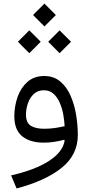

<svg xmlns="http://www.w3.org/2000/svg" viewBox="-20 -797 507 1079"><path d="M165.7 -712.6 229.7 -648.5 294 -712.6 229.7 -776.8ZM250.9 -562.3 314.9 -498.1 379.2 -562.3 314.9 -626.4ZM80.6 -562.3 144.6 -498.1 208.9 -562.3 144.6 -626.4ZM343.3 -7Q336.2 36.4 298.6 73.3Q261 110.3 196.3 139.3Q131.6 168.4 42.4 188.8L73.2 262.1Q236.9 218.8 327.1 145.6Q417.3 72.5 417.3 -37.7Q417.3 -94.8 407.5 -153.2Q397.7 -211.6 375.8 -260.8Q353.9 -310 317.6 -339.9Q281.3 -369.9 228.3 -369.9Q171.8 -369.9 134.5 -337Q97.1 -304 78.8 -252.1Q60.5 -200.1 60.5 -143.6Q60.5 -66.9 104.8 -31.2Q149 4.6 224.9 4.6Q257.3 4.6 286.5 -0.1Q315.8 -4.8 340.3 -11.5ZM343.1 -87.8Q318.7 -82.2 289.4 -77.8Q260.2 -73.4 227.3 -73.4Q180.3 -73.4 153.1 -90.3Q126 -107.3 126 -152.8Q126 -185.2 136.9 -216.7Q147.9 -248.2 170.1 -269Q192.4 -289.8 226.7 -289.8Q258.6 -289.8 280.2 -270.5Q301.8 -251.3 315.3 -220.6Q328.8 -190 335.3 -154.9Q341.7 -119.7 343.1 -87.8Z"/></svg>

Font: Estedad-FD VF
Style: Regular
Weight: 100
Designer: Amin Abedi
Version: Version 7.3